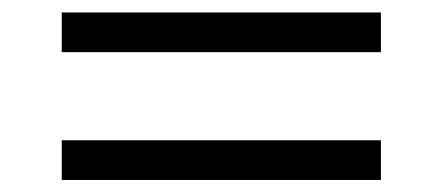

<svg xmlns="http://www.w3.org/2000/svg" viewBox="-20 -421 717 311"><path d="M80 -193.8H597V-129.5H80ZM80 -400.8H597V-336.5H80Z"/></svg>

Font: Ancizar Sans Thin
Style: Regular
Weight: 100
Designer: Cesar Puertas, Viviana Monsalve, Julian Moncada, Julian Prieto, Jose Castro, Mariel Hernandez, Felipe Aragon, Sara Alarc
Version: Version 8.100